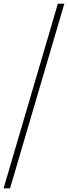

<svg xmlns="http://www.w3.org/2000/svg" viewBox="-64 -766 369 1040"><path d="M-44.5 254 249.5 -746H284.5L-9.5 254Z"/></svg>

Font: Newsreader 36pt Light
Style: Italic
Weight: 300
Italic angle: -17°
Designer: Hugues Gentile
Foundry: Production Type
Version: Version 1.003